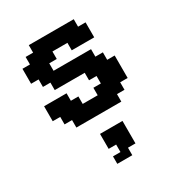

<svg xmlns="http://www.w3.org/2000/svg" viewBox="-155 -503 754 822"><g transform="rotate(-30 222.0 -92.0)"><path d="M74.1 -74.1H37V-148.1H148.1V-111.1H185.2V-74.1H259.3V-111.1H296.3V-148.1H259.3V-185.2H111.1V-222.2H74.1V-259.3H37V-333.3H74.1V-370.4H111.1V-407.4H333.3V-370.4H370.4V-296.3H259.3V-333.3H185.2V-296.3H148.1V-259.3H333.3V-222.2H370.4V-185.2H407.4V-74.1H370.4V-37H333.3V0H111.1V-37H74.1ZM185.2 74.1H296.3V185.2H259.3V222.2H185.2V185.2H222.2V148.1H185.2Z"/></g></svg>

Font: Jersey 15
Style: Regular
Weight: 400
Designer: Sarah Cadigan-Fried
Version: Version 1.001; ttfautohint (v1.8.4.7-5d5b)